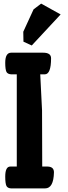

<svg xmlns="http://www.w3.org/2000/svg" viewBox="-20 -1044 375 1064"><path d="M156 -792 110 -813 109 -868 166 -992 208 -1024 316 -964ZM37 -121H73V-632H43Q23 -633 16 -645Q9 -659 9 -696Q9 -752 42 -752H219Q263 -752 263 -721Q263 -632 228 -632H203L213 -432L214 -121H244Q279 -120 279 -89Q277 0 230 0H41Q23 -1 16 -13Q9 -27 9 -65Q9 -121 37 -121Z"/></svg>

Font: Chau Philomene One
Style: Regular
Weight: 400
Designer: Vicente Lamonaca
Foundry: TipoType
Version: Version 1.002